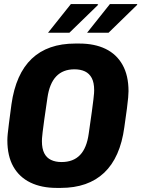

<svg xmlns="http://www.w3.org/2000/svg" viewBox="-20 -909 692 939"><path d="M257 10Q183 10 128.8 -16.2Q74.5 -42.5 45.2 -94.2Q16 -146 16 -223Q16 -236 17.8 -254.8Q19.5 -273.5 24 -307.5Q28.5 -341.5 36 -398.5Q57 -547.5 135.2 -621.8Q213.5 -696 348 -696H368Q442.5 -696 496.2 -670Q550 -644 579.2 -592Q608.5 -540 608.5 -463Q608.5 -450.5 606.8 -431.5Q605 -412.5 600.8 -378.5Q596.5 -344.5 588 -286.5Q568 -138.5 489.5 -64.2Q411 10 277 10ZM281 -116.5Q338.5 -116.5 371.5 -151Q404.5 -185.5 414 -256Q424 -323 429.2 -363Q434.5 -403 437 -423.8Q439.5 -444.5 440 -453.8Q440.5 -463 440.5 -468Q440.5 -505 428.8 -527.2Q417 -549.5 395.5 -559.8Q374 -570 344 -570Q288 -570 255 -535.5Q222 -501 212 -431Q202 -364 196.5 -324Q191 -284 188.5 -263Q186 -242 185.5 -233Q185 -224 185 -218.5Q185 -182 196.5 -159.5Q208 -137 229.8 -126.8Q251.5 -116.5 281 -116.5ZM406 -749 517.5 -889H650L651.5 -886L511 -749ZM215 -749 326.5 -889H456L460.5 -886L319.5 -749Z"/></svg>

Font: Chivo Mono Medium
Style: Italic
Weight: 500
Italic angle: -8.05°
Monospace: yes
Designer: Hector Gatti
Foundry: Omnibus-Type
Version: Version 1.008